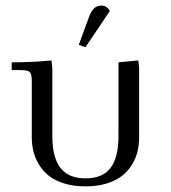

<svg xmlns="http://www.w3.org/2000/svg" viewBox="-20 -663 613 690"><path d="M22 -411.1V-439Q94.7 -439 165 -445.8L168 -418V-174.8Q168 -97.2 197.3 -59.6Q226.6 -22 287.1 -22Q348.6 -22 377.2 -59.3Q405.8 -96.7 405.8 -174.8V-439L477.1 -445.8L480 -418V-169.9Q480 -143.6 474.4 -119.4Q468.8 -95.2 454.6 -71.8Q440.4 -48.3 418.9 -31.2Q397.5 -14.2 363.8 -3.7Q330.1 6.8 287.1 6.8Q244.6 6.8 210.7 -3.7Q176.8 -14.2 155.5 -31.2Q134.3 -48.3 120.1 -71.5Q106 -94.7 100.1 -119.1Q94.2 -143.6 94.2 -169.9V-371.1Q94.2 -396 87.2 -403.6Q80.1 -411.1 55.2 -411.1ZM263.2 -502 296.9 -594.2Q306.6 -621.6 317.4 -632.3Q328.1 -643.1 345.2 -643.1Q362.8 -643.1 375 -624L287.1 -493.2Z"/></svg>

Font: Dihjauti S
Style: Regular
Weight: 400
Designer: T. Christopher White
Version: Version 3.0.0